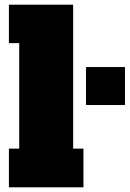

<svg xmlns="http://www.w3.org/2000/svg" viewBox="-20 -798 553 819"><path d="M18 1V-164H62V-614H18V-778H292V-164H336V1ZM347 -350V-512H513V-350Z"/></svg>

Font: Alfa Slab One
Style: Regular
Weight: 400
Designer: JM Sole
Foundry: JM Sole
Version: Version 2.000